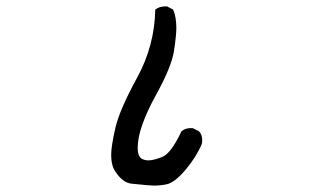

<svg xmlns="http://www.w3.org/2000/svg" viewBox="-20 -560 1040 601"><path d="M461 21Q451 21 392 15Q364 12 341 -23Q328 -42 328 -75Q328 -102 341 -159Q354 -216 409 -316.5Q464 -417 466 -530Q479 -540 497 -540H503L522 -530Q532 -507 532 -472Q532 -449 524.5 -400Q517 -351 469 -264Q411 -159 411 -98Q411 -68 426 -62Q434 -58 445 -58Q460 -58 487.5 -68.5Q515 -79 548 -149Q560 -159 577 -159H583L603 -149Q613 -138 613 -121L612 -110Q593 -66 559.5 -27Q526 12 501 17Q482 21 461 21Z"/></svg>

Font: Xiaolai Mono SC
Style: Regular
Weight: 400
Monospace: yes
Designer: LXGW / Nozomi Seto
Version: Version 3.113;September 30, 2024